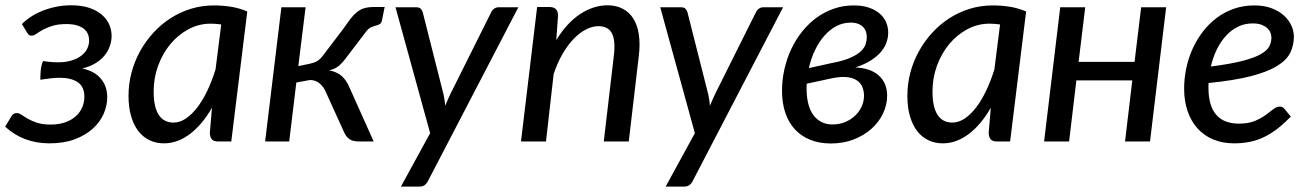

<svg xmlns="http://www.w3.org/2000/svg" viewBox="-28 -535 4954 726"><path d="M55 -444Q69.5 -459 89.5 -472Q109.5 -485 133.5 -494.5Q157.5 -504 184.8 -509.5Q212 -515 241 -515Q281 -515 309.8 -505.2Q338.5 -495.5 357.2 -479.2Q376 -463 385 -442.2Q394 -421.5 394 -399.5Q394 -381.5 388 -362.8Q382 -344 369 -327.2Q356 -310.5 334.8 -297Q313.5 -283.5 283 -276Q329 -266.5 353.2 -237.8Q377.5 -209 377.5 -167Q377.5 -135.5 363.8 -104.2Q350 -73 322.5 -48.2Q295 -23.5 254.2 -8.2Q213.5 7 159 7Q60 7 -8.5 -56L15 -95Q17.5 -100 22.8 -103.8Q28 -107.5 34.5 -107.5Q44 -107.5 53.8 -100.8Q63.5 -94 77.8 -85.8Q92 -77.5 112.5 -70.8Q133 -64 163.5 -64Q194 -64 217.8 -72.2Q241.5 -80.5 257.8 -94.8Q274 -109 282.5 -128.2Q291 -147.5 291 -169.5Q291 -207 266.2 -224Q241.5 -241 196 -241Q180.5 -241 161.2 -238.5Q142 -236 124.5 -233.5Q124.5 -251.5 126 -268.8Q127.5 -286 134.5 -304Q148 -302 161.2 -300.8Q174.5 -299.5 188.5 -299.5Q219 -299 241.8 -306Q264.5 -313 279.5 -324.5Q294.5 -336 301.8 -351Q309 -366 309 -382Q309 -394.5 304.5 -405.8Q300 -417 289.8 -425.5Q279.5 -434 263 -439Q246.5 -444 223 -444Q192.5 -444 171.2 -437.5Q150 -431 135.2 -423Q120.5 -415 111 -408Q101.5 -401 94.5 -400.5Q88.5 -399.5 84.2 -401.2Q80 -403 74.5 -411.5L55 -444Z M846.5 0H797.5Q778.5 0 772 -9.5Q765.5 -19 765.5 -32.5L773.5 -128Q756 -97 735.5 -72.2Q715 -47.5 692 -29.8Q669 -12 644 -2.5Q619 7 592 7Q562 7 537.5 -4.8Q513 -16.5 495.2 -39.2Q477.5 -62 467.8 -95.5Q458 -129 458 -172.5Q458 -217.5 469.2 -260.2Q480.5 -303 501.5 -341Q522.5 -379 551.8 -411Q581 -443 616.8 -466Q652.5 -489 694 -501.8Q735.5 -514.5 781 -514.5Q814 -514.5 845.5 -509.5Q877 -504.5 907 -491.5ZM628 -71.5Q652 -71.5 674.8 -86.8Q697.5 -102 718 -128.8Q738.5 -155.5 756 -192.2Q773.5 -229 787 -272.5L808.5 -442.5Q788 -445.5 768.5 -445.5Q724 -445.5 684.8 -424.5Q645.5 -403.5 616.2 -368.2Q587 -333 570 -286.8Q553 -240.5 553 -189.5Q553 -130.5 572 -101Q591 -71.5 628 -71.5Z M1267 -422Q1283 -445 1295.5 -461.5Q1308 -478 1320.8 -488.5Q1333.5 -499 1348.8 -503.8Q1364 -508.5 1386.5 -508.5H1426.5L1416.5 -459Q1414.5 -447.5 1408.2 -444Q1402 -440.5 1393.2 -438.2Q1384.5 -436 1374.2 -431.2Q1364 -426.5 1354 -412.5L1282 -318Q1267 -297.5 1253 -285.8Q1239 -274 1216.5 -269Q1245.5 -263.5 1263.8 -247.8Q1282 -232 1294 -203L1385 0H1331Q1306.5 0 1294.2 -8.2Q1282 -16.5 1274.5 -32L1203.5 -188Q1195.5 -207.5 1180 -220Q1164.5 -232.5 1144 -232.5L1092.5 -223L1065.5 0H974.5L1036 -507.5H1127.5L1100 -285L1141 -293.5Q1150.5 -295.5 1158 -298Q1165.5 -300.5 1171.5 -304.2Q1177.5 -308 1183 -313.2Q1188.5 -318.5 1194 -326Z M1590.5 149Q1584.5 160.5 1577 165.5Q1569.5 170.5 1558 170.5H1488L1598.5 -31.5L1467.5 -507.5H1546Q1557.5 -507.5 1562.8 -502Q1568 -496.5 1570.5 -488.5L1649 -178.5Q1651.5 -167.5 1653 -157Q1654.5 -146.5 1655.5 -135Q1660 -146.5 1664.8 -157.2Q1669.5 -168 1675 -179.5L1829.5 -489Q1833.5 -497.5 1841 -502.5Q1848.5 -507.5 1856.5 -507.5H1932Z M1942 0 2003 -508.5H2050Q2082 -508.5 2082 -476L2075.5 -383.5Q2115.5 -449 2166 -482Q2216.5 -515 2269.5 -515Q2301.5 -515 2326.2 -502.2Q2351 -489.5 2366.5 -465.2Q2382 -441 2387.5 -405.2Q2393 -369.5 2387.5 -323.5L2349.5 0H2255L2293 -323.5Q2300 -381 2286 -408.5Q2272 -436 2234.5 -436Q2211 -436 2186.8 -423.2Q2162.5 -410.5 2140 -386.8Q2117.5 -363 2098.2 -329.5Q2079 -296 2065.5 -255L2036.5 0Z M2591.5 149Q2585.5 160.5 2578 165.5Q2570.5 170.5 2559 170.5H2489L2599.5 -31.5L2468.5 -507.5H2547Q2558.5 -507.5 2563.8 -502Q2569 -496.5 2571.5 -488.5L2650 -178.5Q2652.5 -167.5 2654 -157Q2655.5 -146.5 2656.5 -135Q2661 -146.5 2665.8 -157.2Q2670.5 -168 2676 -179.5L2830.5 -489Q2834.5 -497.5 2842 -502.5Q2849.5 -507.5 2857.5 -507.5H2933Z M3330.5 -412Q3330.5 -392.5 3323.5 -373.2Q3316.5 -354 3301.5 -337Q3286.5 -320 3262.8 -305.2Q3239 -290.5 3206 -280Q3233 -279 3255.2 -271.8Q3277.5 -264.5 3293.2 -251Q3309 -237.5 3317.8 -218.2Q3326.5 -199 3326.5 -173.5Q3326.5 -139 3311.2 -106.5Q3296 -74 3268 -48.8Q3240 -23.5 3200.8 -8Q3161.5 7.5 3114 7.5Q3069 7.5 3034.2 -7Q2999.5 -21.5 2976.2 -47.5Q2953 -73.5 2941 -110Q2929 -146.5 2929 -191Q2929 -233 2938 -273.2Q2947 -313.5 2964 -349.5Q2981 -385.5 3005.2 -415.8Q3029.5 -446 3059.5 -468Q3089.5 -490 3125 -502.2Q3160.5 -514.5 3200 -514.5Q3233.5 -514.5 3258 -506Q3282.5 -497.5 3298.8 -483.2Q3315 -469 3322.8 -450.5Q3330.5 -432 3330.5 -412ZM3022.5 -218.5Q3022 -215 3022 -211.5Q3022 -208 3022 -204Q3021.5 -172.5 3027.5 -146.2Q3033.5 -120 3046.2 -101.8Q3059 -83.5 3078.5 -73.5Q3098 -63.5 3124 -64.5Q3148 -65 3169 -74Q3190 -83 3205.5 -97.8Q3221 -112.5 3230 -132Q3239 -151.5 3239 -173Q3239 -190.5 3233 -205.5Q3227 -220.5 3213.2 -230.2Q3199.5 -240 3177.2 -243Q3155 -246 3122.5 -240ZM3188.5 -449.5Q3160 -449.5 3135 -436.5Q3110 -423.5 3089.5 -400.2Q3069 -377 3053.8 -345.5Q3038.5 -314 3030.5 -277.5L3116.5 -296.5Q3159.5 -304.5 3185.5 -315.8Q3211.5 -327 3225.8 -340Q3240 -353 3244.8 -367Q3249.5 -381 3249.5 -394.5Q3249.5 -405 3246.5 -414.8Q3243.5 -424.5 3236.2 -432.2Q3229 -440 3217.2 -444.8Q3205.5 -449.5 3188.5 -449.5Z M3791.5 0H3742.5Q3723.5 0 3717 -9.5Q3710.5 -19 3710.5 -32.5L3718.5 -128Q3701 -97 3680.5 -72.2Q3660 -47.5 3637 -29.8Q3614 -12 3589 -2.5Q3564 7 3537 7Q3507 7 3482.5 -4.8Q3458 -16.5 3440.2 -39.2Q3422.5 -62 3412.8 -95.5Q3403 -129 3403 -172.5Q3403 -217.5 3414.2 -260.2Q3425.5 -303 3446.5 -341Q3467.5 -379 3496.8 -411Q3526 -443 3561.8 -466Q3597.5 -489 3639 -501.8Q3680.5 -514.5 3726 -514.5Q3759 -514.5 3790.5 -509.5Q3822 -504.5 3852 -491.5ZM3573 -71.5Q3597 -71.5 3619.8 -86.8Q3642.5 -102 3663 -128.8Q3683.5 -155.5 3701 -192.2Q3718.5 -229 3732 -272.5L3753.5 -442.5Q3733 -445.5 3713.5 -445.5Q3669 -445.5 3629.8 -424.5Q3590.5 -403.5 3561.2 -368.2Q3532 -333 3515 -286.8Q3498 -240.5 3498 -189.5Q3498 -130.5 3517 -101Q3536 -71.5 3573 -71.5Z M4381.5 -507.5 4320.5 0H4226L4253.5 -231H4042L4014.5 0H3920L3981 -507.5H4075.5L4050.5 -301H4262L4287 -507.5Z M4864.5 -397Q4864.5 -364 4851 -336Q4837.5 -308 4801.5 -285.8Q4765.5 -263.5 4702.8 -247.2Q4640 -231 4542 -221Q4541.5 -216 4541.5 -211.2Q4541.5 -206.5 4541.5 -202Q4541.5 -136 4570.2 -101.8Q4599 -67.5 4657 -67.5Q4692.5 -67.5 4716.5 -77.5Q4740.5 -87.5 4757.2 -99.8Q4774 -112 4786.5 -122Q4799 -132 4811.5 -132Q4821.5 -132 4829 -123L4853 -94Q4827 -67.5 4802.5 -48.5Q4778 -29.5 4752.2 -17Q4726.5 -4.5 4698.8 1.2Q4671 7 4638.5 7Q4595 7 4560 -7.5Q4525 -22 4500.5 -49Q4476 -76 4462.8 -114.2Q4449.5 -152.5 4449.5 -199.5Q4449.5 -239 4457.8 -277.8Q4466 -316.5 4482 -351.5Q4498 -386.5 4521 -416.2Q4544 -446 4573.5 -468Q4603 -490 4638.5 -502.2Q4674 -514.5 4714.5 -514.5Q4753 -514.5 4781.2 -503.5Q4809.5 -492.5 4828 -475.2Q4846.5 -458 4855.5 -437.2Q4864.5 -416.5 4864.5 -397ZM4709 -446.5Q4678.5 -446.5 4653 -434Q4627.5 -421.5 4607.5 -399.5Q4587.5 -377.5 4573 -347.8Q4558.5 -318 4550.5 -283.5Q4625 -293 4670.2 -304.8Q4715.5 -316.5 4739.8 -330.5Q4764 -344.5 4771.8 -360.2Q4779.5 -376 4779.5 -393.5Q4779.5 -402.5 4775.8 -411.8Q4772 -421 4763.5 -428.8Q4755 -436.5 4741.8 -441.5Q4728.5 -446.5 4709 -446.5Z"/></svg>

Font: Lato Medium
Style: Italic
Weight: 500
Italic angle: -7°
Designer: Lukasz Dziedzic
Foundry: tyPoland Lukasz Dziedzic
Version: Version 2.006; 2014-01-15